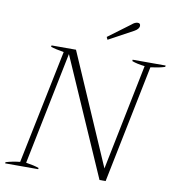

<svg xmlns="http://www.w3.org/2000/svg" viewBox="-96 -996 993 1082"><g transform="rotate(10 400.5 -455.0)"><path d="M446 -801 571 -894Q589 -910 605 -910Q620 -910 620 -895Q620 -886 613 -877.5Q606 -869 593 -862L453 -786ZM7 -7Q43 -18 88 -23L222 -675Q173 -683 147 -692L148 -700H288L562 -69L685 -676Q640 -681 612 -692V-700H801L800 -692Q770 -682 718 -675L581 0H546L253 -669L122 -24Q169 -17 196 -7L195 0H6Z"/></g></svg>

Font: Trirong ExtraLight
Style: Italic
Weight: 275
Italic angle: -12°
Designer: Katatrad Team
Foundry: CadsonDemak
Version: Version 1.003